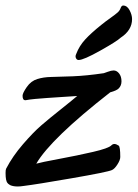

<svg xmlns="http://www.w3.org/2000/svg" viewBox="-22 -657 495 690"><path d="M404.3 -338.9Q397 -331.5 374 -325.2Q160.2 -158.2 108.4 -68.8Q124.5 -73.7 190.4 -85.9Q256.3 -98.1 312.3 -111.1Q368.2 -124 378.4 -134.8Q383.3 -139.6 389.2 -139.6Q395.5 -139.6 404.3 -133.8Q410.2 -130.4 410.2 -92.8Q410.2 -82 400.1 -66.2Q390.1 -50.3 380.4 -45.9Q364.3 -38.6 235.8 -16.4Q107.4 5.9 63.5 11.2Q51.3 13.2 40.5 13.2Q36.1 13.2 32.2 12.7Q28.3 12.2 25.4 11.7Q22.5 11.2 19.8 10.3Q17.1 9.3 15.6 8.8Q14.2 8.3 12.2 6.8Q10.3 5.4 9.5 4.9Q8.8 4.4 6.8 2.9L5.4 1Q-2 -5.9 -2 -35.2Q-2 -46.9 0 -50.8Q23.4 -95.7 60.3 -138.4Q97.2 -181.2 126 -206.1Q154.8 -231 197.8 -265.1Q240.7 -299.3 255.4 -312Q239.3 -311 203.1 -308.6Q167 -306.2 147.5 -304.9Q127.9 -303.7 105 -301.5Q82 -299.3 70.3 -296.9H68.8Q59.1 -296.9 59.1 -313Q59.1 -322.3 74.2 -344.2Q89.4 -366.2 112.3 -373Q134.3 -379.9 161.6 -380.4Q189 -380.9 239 -382.8Q289.1 -384.8 351.1 -394Q352.1 -394 365 -398.9Q377.9 -403.8 386.2 -403.8Q397.5 -403.8 406 -393.1Q414.6 -382.3 414.6 -364.7Q414.6 -349.1 404.3 -338.9ZM341.8 -567.4Q356 -579.1 375 -592.5Q394 -606 401.4 -612.8Q408.7 -619.6 411.6 -628.4Q415 -637.2 420.9 -637.2Q434.6 -637.2 443.6 -620.4Q452.6 -603.5 452.6 -588.4Q452.6 -548.3 411.6 -521.5Q398.4 -508.8 338.4 -475.1Q278.3 -441.4 260.7 -441.4Q255.4 -441.4 252.4 -445.6Q249.5 -449.7 249.5 -454.1Q249.5 -458.5 252 -463.4Q262.7 -491.7 283.9 -514.9Q305.2 -538.1 341.8 -567.4Z"/></svg>

Font: Yellowtail
Style: Regular
Weight: 400
Designer: Astigmatic (AOETI)
Foundry: Astigmatic (AOETI)
Version: Version 1.000